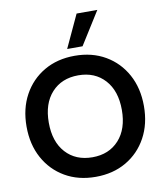

<svg xmlns="http://www.w3.org/2000/svg" viewBox="-101 -1037 963 1131"><g transform="rotate(-10 380.0 -471.5)"><path d="M380 12Q276 12 197 -34Q118 -80 73.5 -161.5Q29 -243 29 -350Q29 -457 73.5 -538.5Q118 -620 197 -666Q276 -712 380 -712Q484 -712 563 -666Q642 -620 686.5 -538.5Q731 -457 731 -350Q731 -243 686.5 -161.5Q642 -80 563 -34Q484 12 380 12ZM381 -105Q480 -105 539.5 -170.5Q599 -236 599 -350Q599 -464 539.5 -529.5Q480 -595 381 -595Q281 -595 221.5 -529.5Q162 -464 162 -350Q162 -236 221.5 -170.5Q281 -105 381 -105ZM344 -759 435 -955H559L436 -759Z"/></g></svg>

Font: HostGroteskBold
Style: Bold
Weight: 700
Designer: Doukan Karapınar based on Poppins by Indian Type Foundry, Jonny Pinhorn
Foundry: Element Type
Version: Version 1.001; ttfautohint (v1.8.4.7-5d5b)